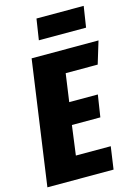

<svg xmlns="http://www.w3.org/2000/svg" viewBox="-133 -966 737 1037"><g transform="rotate(-15 235.0 -448.0)"><path d="M471 -695 433 -570H254L232 -414H392L373 -291H214L192 -126H387L369 0H-1L97 -695ZM424 -779H160L178 -896H442Z"/></g></svg>

Font: Fira Sans Extra Condensed ExtraBold
Style: Italic
Weight: 800
Width: 3
Italic angle: -8°
Designer: Carrois Corporate & Edenspiekermann AG
Foundry: Carrois Corporate GbR & Edenspiekermann AG
Version: Version 4.203